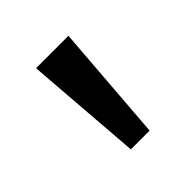

<svg xmlns="http://www.w3.org/2000/svg" viewBox="-87 -784 398 398"><g transform="rotate(-45 112.5 -585.0)"><path d="M160 -714 140 -456H85L65 -714Z"/></g></svg>

Font: Noto Sans Tifinagh Rhissa Ixa
Style: Regular
Weight: 400
Designer: JamraPatel
Foundry: JamraPatel LLC
Version: Version 2.006; ttfautohint (v1.8.4.7-5d5b)